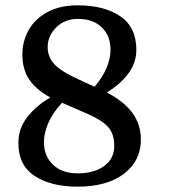

<svg xmlns="http://www.w3.org/2000/svg" viewBox="-20 -686 656 721"><path d="M49 -149Q49 -204 83 -247Q117 -290 169 -320Q116 -349 90 -387Q64 -425 64 -482Q64 -530 87 -572Q110 -614 157 -640Q204 -666 272 -666Q371 -666 431.5 -625Q492 -584 492 -499Q492 -449 460.5 -408Q429 -367 381 -339Q446 -305 477.5 -261.5Q509 -218 509 -162Q509 -82 445.5 -33.5Q382 15 271 15Q172 15 110.5 -25Q49 -65 49 -149ZM395 -500Q395 -551 362.5 -583Q330 -615 272 -615Q223 -615 191 -583Q159 -551 159 -509Q159 -471 185.5 -443.5Q212 -416 277 -387L335 -360Q395 -431 395 -500ZM409 -138Q409 -183 386.5 -208.5Q364 -234 310 -258L213 -300Q179 -264 162 -225.5Q145 -187 145 -152Q145 -100 179 -67.5Q213 -35 272 -35Q333 -35 371 -62.5Q409 -90 409 -138Z"/></svg>

Font: Kurale
Style: Regular
Weight: 400
Designer: Eduardo Rodriguez Tunni
Foundry: Eduardo Rodriguez Tunni
Version: Version 2.000